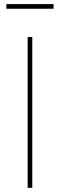

<svg xmlns="http://www.w3.org/2000/svg" viewBox="-20 -906 289 926"><path d="M135.7 -727.5H113.3V0H135.7ZM238.3 -886.2H10.7V-863.8H238.3Z"/></svg>

Font: Raveo Thin
Style: Regular
Weight: 100
Designer: Jakub Foglar, Rasmus Andersson (Inter)
Foundry: Jakubfoglar.com
Version: Version 1.100;Glyphs 3.2.3 (3260)